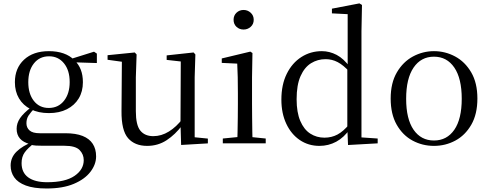

<svg xmlns="http://www.w3.org/2000/svg" viewBox="-20 -825 2816 1105"><path d="M248.5 259.8Q173.9 259.8 128.3 242.6Q82.7 225.4 62 195.8Q41.2 166.2 41.2 128Q41.2 81.5 74.8 48.1Q108.4 14.6 173.6 -11.3L178.8 -2.4Q140.2 27 122.2 52.1Q104.2 77.1 104.2 113.8Q104.2 168.1 142.4 195.9Q180.7 223.7 251.5 223.7Q355.6 223.7 408.8 187.3Q461.9 151 461.9 96.6Q461.9 63.1 438.1 38.5Q414.3 13.9 350.8 13.9H228Q204.9 13.9 186.9 12.8Q168.9 11.7 152.8 6.9V4.5Q75.7 -15.2 75.7 -83.9Q75.7 -115.9 95.3 -144.9Q115 -173.9 160.3 -208.6V-217.6L183.1 -206.2Q156.8 -179.2 144.4 -160.2Q132.1 -141.1 132.1 -115.9Q132.1 -90.3 150 -74.3Q167.9 -58.2 208.7 -58.2H355.5Q416.4 -58.2 455.5 -42.6Q494.6 -26.9 513.8 2.8Q533.1 32.6 533.1 75Q533.1 121.1 500.5 163.8Q467.9 206.5 404.7 233.1Q341.5 259.8 248.5 259.8ZM261.4 -174.1Q200.8 -174.1 156.8 -196.5Q112.8 -218.9 89.3 -258.7Q65.7 -298.6 65.7 -351.9Q65.7 -432.7 118.5 -481.7Q171.3 -530.6 261.6 -530.6Q308.5 -530.6 345.4 -517.7Q382.3 -504.7 406.1 -480.5L408.8 -477.8Q457.1 -432.4 457.1 -351.9Q457.1 -298.6 433.2 -258.7Q409.2 -218.9 365.3 -196.5Q321.5 -174.1 261.4 -174.1ZM260.6 -203.7Q315.5 -203.7 348.2 -244.9Q381 -286.1 381 -352.7Q381 -420.4 348.1 -460.7Q315.3 -501 262.4 -501Q207.8 -501 175.3 -460.2Q142.8 -419.4 142.8 -351.9Q142.8 -285.3 174.7 -244.5Q206.6 -203.7 260.6 -203.7ZM375.9 -467.3V-483.9H381.9L521.1 -527.5L537.5 -516.5V-462.2Z M826.9 14.6Q755.8 14.6 717.1 -29.8Q678.3 -74.2 679.3 -185.8L681.5 -483.7L703.7 -466.6L599.1 -481V-507.3L755.5 -523L766.2 -511.5L761.8 -380.4V-185.1Q761.8 -105.3 787.6 -73.3Q813.4 -41.4 862.3 -41.4Q908.8 -41.4 952.1 -68.1Q995.4 -94.9 1030.9 -141.8L1054.1 -103H1027.7Q989.1 -51 939.2 -18.2Q889.3 14.6 826.9 14.6ZM1022.4 9.3 1018.8 -114.1V-115.5L1020.4 -471.2L939.2 -480.3V-506.2L1094.2 -523L1104.4 -511.5L1100.4 -380.4V-35L1176.3 -27.4V0.2Z M1262.3 0V-27.8L1372.1 -38.6H1403.5L1509.3 -27.8V0ZM1345.3 0Q1346.3 -24.4 1347.2 -65.3Q1348.1 -106.3 1348.6 -150.7Q1349.1 -195.1 1349.1 -228.5V-288.8Q1349.1 -339.6 1348.2 -380.6Q1347.3 -421.6 1345.3 -458.9L1256.3 -463V-488.6L1420.7 -528L1432.9 -519.8L1430.5 -380.2V-228.5Q1430.5 -195.1 1431 -150.7Q1431.5 -106.3 1432.1 -65.3Q1432.7 -24.4 1433.7 0ZM1381.8 -655Q1357.9 -655 1341.1 -670.5Q1324.3 -686 1324.3 -711.1Q1324.3 -735.9 1341.1 -751.8Q1357.9 -767.7 1381.8 -767.7Q1405.2 -767.7 1422.7 -751.8Q1440.2 -735.9 1440.2 -711.1Q1440.2 -686 1422.7 -670.5Q1405.2 -655 1381.8 -655Z M1818.4 14.6Q1755 14.6 1705.4 -19Q1655.9 -52.6 1627.7 -112.6Q1599.4 -172.7 1599.4 -251.6Q1599.4 -337.9 1630.4 -400.3Q1661.3 -462.8 1714.3 -496.7Q1767.2 -530.6 1832.4 -530.6Q1876.2 -530.6 1917.3 -509.2Q1958.5 -487.7 1994.7 -437.5H2004.5L1991.8 -411.3Q1956.2 -450.3 1923.6 -467.4Q1891 -484.5 1853.8 -484.5Q1807.9 -484.5 1770 -461.1Q1732.2 -437.6 1709.7 -386.9Q1687.1 -336.1 1687.1 -253.7Q1687.1 -178.2 1708.2 -128.9Q1729.2 -79.6 1765.6 -56.1Q1802.1 -32.7 1847.2 -32.7Q1888.2 -32.7 1922 -50.6Q1955.7 -68.5 1990.4 -110.2L2002.9 -82.4H1993.5Q1959.7 -33.4 1915.1 -9.4Q1870.5 14.6 1818.4 14.6ZM1983 9.6 1978.9 -88.8V-91.6V-430.7L1980.9 -440.3V-743.5L1890.3 -748.1V-775.1L2048.5 -805.5L2063.3 -796.5L2060.3 -644.4V-34.2L2153.6 -27.8V0Z M2477.5 14.6Q2411.2 14.6 2354.4 -15.9Q2297.6 -46.5 2263 -107.4Q2228.4 -168.3 2228.4 -257.8Q2228.4 -347.6 2264.1 -408.5Q2299.7 -469.3 2356.7 -500Q2413.7 -530.6 2477.5 -530.6Q2542.2 -530.6 2599.2 -500.1Q2656.2 -469.5 2691.9 -408.7Q2727.5 -347.8 2727.5 -257.8Q2727.5 -168 2692.4 -107.2Q2657.3 -46.3 2600.5 -15.8Q2543.7 14.6 2477.5 14.6ZM2477.5 -16.4Q2552 -16.4 2594.7 -78.2Q2637.4 -140.1 2637.4 -256.6Q2637.4 -373.4 2594.7 -436.1Q2552 -498.8 2477.5 -498.8Q2403.1 -498.8 2360.3 -436.1Q2317.5 -373.4 2317.5 -256.6Q2317.5 -140.1 2360.3 -78.2Q2403.1 -16.4 2477.5 -16.4Z"/></svg>

Font: Noto Serif TC
Style: Regular
Weight: 200
Designer: Ryoko NISHIZUKA 西塚涼子 (kana & ideographs); Frank Grießhammer (Latin, Greek & Cyrillic); Wenlong ZHANG 张文龙 (bopomofo); San
Foundry: Adobe
Version: Version 2.001;hotconv 1.1.0;makeotfexe 2.6.0